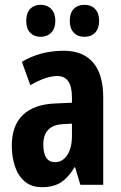

<svg xmlns="http://www.w3.org/2000/svg" viewBox="-20 -768 504 798"><path d="M245 -557Q325 -557 367 -508Q409 -459 409 -363V0H314L292 -73H290Q265 -31 234 -10.5Q203 10 155 10Q110 10 82 -14.5Q54 -39 41.5 -78.5Q29 -118 29 -162Q29 -247 76 -291Q123 -335 211 -338L279 -341V-364Q279 -452 218 -452Q172 -452 106 -414L71 -511Q147 -557 245 -557ZM242 -252Q160 -248 160 -167Q160 -94 209 -94Q240 -94 259.5 -123.5Q279 -153 279 -203V-254ZM89 -681Q89 -714 105.5 -731Q122 -748 149 -748Q176 -748 193 -730.5Q210 -713 210 -681Q210 -650 193 -632.5Q176 -615 149 -615Q122 -615 105.5 -632Q89 -649 89 -681ZM270 -681Q270 -714 286.5 -731Q303 -748 331 -748Q359 -748 375.5 -730.5Q392 -713 392 -681Q392 -650 375.5 -632.5Q359 -615 331 -615Q303 -615 286.5 -632.5Q270 -650 270 -681Z"/></svg>

Font: Noto Sans Lao ExtraCondensed
Style: Bold
Weight: 700
Width: 2
Designer: Monotype Design Team
Foundry: Monotype Imaging Inc.
Version: Version 2.003; ttfautohint (v1.8.4.7-5d5b)